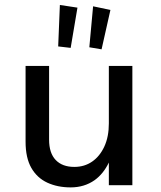

<svg xmlns="http://www.w3.org/2000/svg" viewBox="-20 -764 664 792"><path d="M85.5 0ZM429 -93.5Q406.5 -47 370.5 -21Q328 9 271.5 9Q217.5 9 175.2 -10.5Q133 -30 109.2 -71.5Q85.5 -113 85.5 -179.5V-492H182.5V-188Q182.5 -132.5 209.8 -104Q237 -75.5 286.5 -75.5Q328.5 -75.5 360.2 -97.5Q392 -119.5 410.5 -159.8Q429 -200 429 -255V-492H526V0H429ZM271.5 -566.5 220 -572.5 227 -743.5 299.5 -732.5ZM399 -560.5 348.5 -569 364 -738 435.5 -723Z"/></svg>

Font: Betinya Sans Medium
Style: Regular
Weight: 500
Designer: Jonathan Pinhorn
Version: Version 2.001;December 9, 2019;FontCreator 12.0.0.2547 64-bi